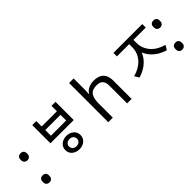

<svg xmlns="http://www.w3.org/2000/svg" viewBox="118 -1689 2632 2632"><g transform="rotate(-45 1434.0 -373.0)"><path d="M147 -414Q121 -414 103 -430Q85 -446 85 -482Q85 -520 103 -535Q121 -550 147 -550Q173 -550 191 -535Q209 -520 209 -482Q209 -446 191 -430Q173 -414 147 -414ZM147 14Q121 14 103 -2Q85 -18 85 -54Q85 -92 103 -107Q121 -122 147 -122Q173 -122 191 -107Q209 -92 209 -54Q209 -18 191 -2Q173 14 147 14Z M759 -274Q822 -274 864 -238.5Q906 -203 906 -145Q906 -87 864 -51.5Q822 -16 759 -16Q697 -16 654.5 -51.5Q612 -87 612 -144Q612 -203 654.5 -238.5Q697 -274 759 -274ZM759 -213Q726 -213 704.5 -194Q683 -175 683 -144Q683 -113 704.5 -94Q726 -75 759 -75Q793 -75 814.5 -94Q836 -113 836 -144Q836 -175 814.5 -194Q793 -213 759 -213ZM534 -709H612V-604H907V-709H985V-356H534ZM612 -535V-425H907V-535Z M1387 -537Q1387 -518 1385.5 -498Q1384 -478 1382 -462H1388Q1405 -490 1431 -508Q1457 -526 1489 -535.5Q1521 -545 1555 -545Q1620 -545 1663.5 -524.5Q1707 -504 1729 -461Q1751 -418 1751 -349V0H1664V-343Q1664 -408 1635 -440Q1606 -472 1544 -472Q1454 -472 1420.5 -421.5Q1387 -371 1387 -277V0H1299V-760H1387Z M2258 -604H2326V-494Q2326 -423 2304.5 -364.5Q2283 -306 2244 -260Q2205 -214 2152 -181.5Q2099 -149 2035 -130L1995 -195Q2053 -210 2101 -237.5Q2149 -265 2184.5 -303.5Q2220 -342 2239 -390Q2258 -438 2258 -494ZM2273 -604H2341V-494Q2341 -438 2360.5 -390Q2380 -342 2415 -303.5Q2450 -265 2498 -237.5Q2546 -210 2604 -195L2564 -130Q2500 -149 2447 -181.5Q2394 -214 2355 -260Q2316 -306 2294.5 -364.5Q2273 -423 2273 -494ZM2021 -622H2580V-554H2021Z M2721 -414Q2695 -414 2677 -430Q2659 -446 2659 -482Q2659 -520 2677 -535Q2695 -550 2721 -550Q2747 -550 2765 -535Q2783 -520 2783 -482Q2783 -446 2765 -430Q2747 -414 2721 -414ZM2721 14Q2695 14 2677 -2Q2659 -18 2659 -54Q2659 -92 2677 -107Q2695 -122 2721 -122Q2747 -122 2765 -107Q2783 -92 2783 -54Q2783 -18 2765 -2Q2747 14 2721 14Z"/></g></svg>

Font: hexkorean15
Style: Book
Weight: 400
Designer: Jelle Bosma - Monotype Design Team
Foundry: Monotype Imaging Inc.
Version: Version 2.003